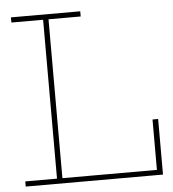

<svg xmlns="http://www.w3.org/2000/svg" viewBox="-53 -801 767 850"><g transform="rotate(-5 330.5 -376.0)"><path d="M27 -729V-752H335V-729H192V-23H623V0H27V-23H168V-729ZM637 -247V0H612V-247Z"/></g></svg>

Font: Hepta Slab ExtraLight
Style: Regular
Weight: 200
Designer: Michael LaGattuta
Foundry: Michael LaGattuta
Version: Version 1.100